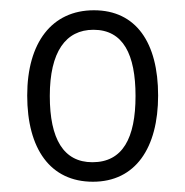

<svg xmlns="http://www.w3.org/2000/svg" viewBox="-20 -743 361 374"><path d="M288 -557C288 -660 245 -723 163 -723C81 -723 33 -660 33 -557C33 -453 78 -389 161 -389C244 -389 288 -455 288 -557ZM77 -556C77 -642 108 -685 162 -685C220 -685 244 -637 244 -556C244 -474 219 -427 160 -427C104 -427 77 -472 77 -556Z"/></svg>

Font: Noto Sans Malayalam Condensed Light
Style: Regular
Weight: 300
Width: 3
Designer: Jelle Bosma - Monotype Design Team
Foundry: Monotype Imaging Inc.
Version: Version 2.104